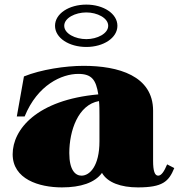

<svg xmlns="http://www.w3.org/2000/svg" viewBox="-20 -799 777 834"><path d="M249 15C330 15 392 -5 423 -48C447 -6 505 15 579 15C686 15 713 -10 737 -69L706 -85C693 -54 681 -36 667 -36C652 -36 645 -57 645 -100V-318C645 -470 494 -513 343 -513C264 -513 158 -497 84 -467L53 -293H87C143 -431 249 -478 320 -478C378 -478 397 -453 407 -389C140 -365 35 -237 35 -129C35 -21 149 15 249 15ZM334 -36C308 -36 281 -59 281 -134C281 -231 319 -344 410 -360C412 -341 412 -320 412 -296V-185C412 -78 370 -36 334 -36ZM355 -595C429 -595 490 -634 490 -687C490 -740 429 -779 355 -779C280 -779 219 -740 219 -687C219 -634 280 -595 355 -595ZM355 -629C307 -629 259 -653 259 -687C259 -721 307 -745 355 -745C402 -745 450 -721 450 -687C450 -653 402 -629 355 -629Z"/></svg>

Font: Sprat Black
Style: Regular
Weight: 900
Designer: Ethan Nakache
Foundry: Collletttivo
Version: Version 2.000;Glyphs 3.2 (3217)